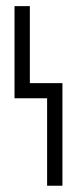

<svg xmlns="http://www.w3.org/2000/svg" viewBox="-20 -591 245 611"><path d="M129.9 -278.2Q129.9 -278.2 26.2 -278.2V-571.4H75V-326.5H178.7V0H129.9Z"/></svg>

Font: Marapfhont
Style: Book
Weight: 400
Version: Version 0.15